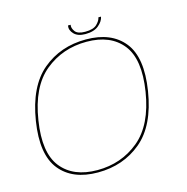

<svg xmlns="http://www.w3.org/2000/svg" viewBox="-102 -775 851 875"><g transform="rotate(-15 324.0 -337.0)"><path d="M254.5 4.5Q135 4.5 76 -68.8Q17 -142 41 -295Q66 -452.5 151.2 -524Q236.5 -595.5 357 -595.5Q476.5 -595.5 535.5 -522Q594.5 -448.5 570 -295Q545 -138 459.8 -66.8Q374.5 4.5 254.5 4.5ZM255 -6.5Q368 -6.5 451.2 -75Q534.5 -143.5 558.5 -295Q582 -443.5 526 -514Q470 -584.5 357 -584.5Q243.5 -584.5 160 -516Q76.5 -447.5 53 -295Q29.5 -147.5 85.5 -77Q141.5 -6.5 255 -6.5ZM362 -619.5Q326.5 -619.5 308.8 -638Q291 -656.5 295 -678H307.5Q304.5 -663 316.5 -646.5Q328.5 -630 364 -630Q402.5 -630 419.2 -646.2Q436 -662.5 438.5 -678H451Q447 -656.5 424.8 -638Q402.5 -619.5 362 -619.5Z"/></g></svg>

Font: Anybody ExtraExpanded Thin
Style: Italic
Weight: 100
Width: 8
Italic angle: -10°
Designer: Tyler Finck
Foundry: Etcetera Type Company
Version: Version 1.010; ttfautohint (v1.8.3) -l 8 -r 50 -G 200 -x 14 